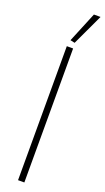

<svg xmlns="http://www.w3.org/2000/svg" viewBox="-195 -1059 596 1088"><g transform="rotate(20 102.5 -514.5)"><path d="M90 -847 165 -1029H205L117 -841ZM82 -808H120V0H82Z"/></g></svg>

Font: Encode Sans Narrow
Style: Thin
Weight: 250
Designer: Pablo Impallari, Andres Torresi
Foundry: Pablo Impallari, Andres Torresi
Version: Version 1.000; ttfautohint (v1.00) -l 8 -r 50 -G 200 -x 14 -